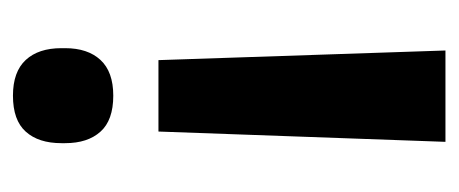

<svg xmlns="http://www.w3.org/2000/svg" viewBox="-221 -321 691 289"><g transform="rotate(-90 124.5 -176.5)"><path d="M193 148.5 178.5 -283.5H71L55.5 148.5ZM125 -502.5Q88 -502.5 70.8 -483.2Q53.5 -464 53.5 -429.5V-424Q53.5 -390 70.8 -370.8Q88 -351.5 125 -351.5Q161 -351.5 178.8 -370.8Q196.5 -390 196.5 -424V-429.5Q196.5 -464 178.8 -483.2Q161 -502.5 125 -502.5Z"/></g></svg>

Font: Anek Kannada Medium SemiBold
Style: Regular
Weight: 600
Version: Version 1.003